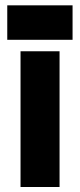

<svg xmlns="http://www.w3.org/2000/svg" viewBox="-20 -706 307 735"><path d="M7.8 -564.5Q7.8 -568.4 7.8 -572.3Q7.8 -576.2 7.8 -580.1Q7.8 -588.9 7.8 -597.7Q7.8 -606.4 7.8 -615.2Q7.8 -624 7.8 -632.8Q7.8 -641.6 7.8 -649.4Q7.8 -659.2 7.8 -668Q7.8 -676.8 7.8 -685.5Q10.7 -685.5 12.7 -685.5Q15.6 -685.5 17.6 -685.5Q43.9 -685.5 70.3 -685.5Q96.7 -685.5 123 -685.5Q140.6 -685.5 158.2 -685.5Q176.8 -685.5 194.3 -685.5Q210 -685.5 226.6 -685.5Q242.2 -685.5 257.8 -685.5Q257.8 -683.6 257.8 -680.7Q257.8 -678.7 257.8 -675.8Q257.8 -663.1 257.8 -650.4Q257.8 -637.7 257.8 -625Q257.8 -616.2 257.8 -607.4Q257.8 -598.6 257.8 -589.8Q257.8 -581.1 257.8 -572.3Q257.8 -563.5 257.8 -553.7Q255.9 -553.7 252.9 -553.7Q251 -553.7 248 -553.7Q221.7 -553.7 195.3 -553.7Q169.9 -553.7 143.6 -553.7Q125 -553.7 107.4 -553.7Q89.8 -553.7 71.3 -553.7Q55.7 -553.7 40 -553.7Q23.4 -553.7 7.8 -553.7Q7.8 -556.6 7.8 -558.6Q7.8 -561.5 7.8 -564.5ZM58.6 0Q58.6 -17.6 58.6 -36.1Q58.6 -53.7 58.6 -71.3Q58.6 -110.4 58.6 -149.4Q58.6 -188.5 58.6 -227.5Q58.6 -266.6 58.6 -305.7Q58.6 -344.7 58.6 -383.8Q58.6 -415 58.6 -446.3Q58.6 -478.5 58.6 -509.8Q61.5 -509.8 64.5 -509.8Q66.4 -509.8 69.3 -509.8Q84 -509.8 98.6 -509.8Q113.3 -509.8 127.9 -509.8Q137.7 -509.8 147.5 -509.8Q158.2 -509.8 168 -509.8Q177.7 -509.8 187.5 -509.8Q198.2 -509.8 208 -509.8Q208 -507.8 208 -504.9Q208 -502.9 208 -500Q208 -443.4 208 -386.7Q208 -329.1 208 -272.5Q208 -233.4 208 -194.3Q208 -155.3 208 -116.2Q208 -85 208 -53.7Q208 -21.5 208 9.8Q205.1 9.8 203.1 9.8Q200.2 9.8 198.2 9.8Q183.6 9.8 168.9 9.8Q154.3 9.8 139.6 9.8Q128.9 9.8 119.1 9.8Q109.4 9.8 98.6 9.8Q88.9 9.8 79.1 9.8Q69.3 9.8 58.6 9.8Q58.6 7.8 58.6 4.9Q58.6 2.9 58.6 0Z"/></svg>

Font: LeFont
Style: Bold
Weight: 800
Designer: Leryon MEDIA
Version: Version 1.0